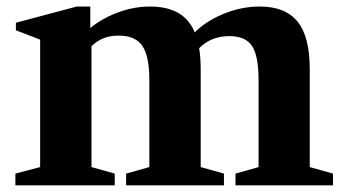

<svg xmlns="http://www.w3.org/2000/svg" viewBox="-20 -554 1037 574"><path d="M26 0V-35L100 -54.5V-435.5L27.5 -463.5V-486L209.5 -534.5H250V-465L253.5 -460V-54.5L323 -35V0ZM357 0V-35L426.5 -54.5V-314.5Q426.5 -386 405.5 -416.8Q384.5 -447.5 335.5 -447.5Q299 -447.5 273.8 -431.8Q248.5 -416 228 -385V-449Q263 -487.5 318 -511Q373 -534.5 429 -534.5Q506.5 -534.5 543.2 -489.5Q580 -444.5 580 -348V-54.5L649.5 -35V0ZM684 0V-35L753 -54.5V-314.5Q753 -387 733.5 -416.5Q714 -446 666 -446Q630.5 -446 603.2 -431Q576 -416 554.5 -384V-449Q589 -487.5 644.5 -511Q700 -534.5 756.5 -534.5Q833 -534.5 869.5 -489.5Q906 -444.5 906 -348V-54.5L975.5 -35V0Z"/></svg>

Font: Libre Caslon Text
Style: Regular
Weight: 400
Designer: Pablo Impallari, Rodrigo Fuenzalida, Katja Schimmel
Foundry: Pablo Impallari, Rodrigo Fuenzalida
Version: Version 2.000